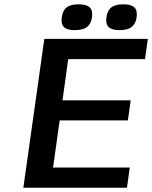

<svg xmlns="http://www.w3.org/2000/svg" viewBox="-20 -883 715 903"><path d="M662.1 -605H300.8L273.9 -411.1H594.7L581.5 -316.9H260.7L229.5 -95.2H590.3L577.1 0H89.8L188.5 -700.2H675.3ZM350.1 -862.8Q386.7 -862.8 401.9 -848.4Q417 -834 412.6 -801.8Q408.2 -770.5 388.9 -755.9Q369.6 -741.2 332 -741.2Q295.4 -741.2 280.8 -755.6Q266.1 -770 270.5 -801.8Q274.9 -834 293.7 -848.4Q312.5 -862.8 350.1 -862.8ZM560.1 -862.8Q596.7 -862.8 611.8 -848.4Q627 -834 622.6 -801.8Q618.2 -770.5 598.9 -755.9Q579.6 -741.2 543 -741.2Q505.9 -741.2 491 -755.6Q476.1 -770 480.5 -801.8Q484.9 -834 503.7 -848.4Q522.5 -862.8 560.1 -862.8Z"/></svg>

Font: Fivo Sans Med
Style: Regular
Weight: 450
Designer: Alexander Slobzheninov
Foundry: Alexander Slobzheninov
Version: 1.0